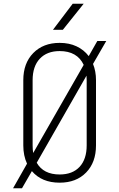

<svg xmlns="http://www.w3.org/2000/svg" viewBox="-20 -970 640 1030"><path d="M50 40 125 -92Q105 -135 105 -190V-540Q105 -631 158.5 -685.5Q212 -740 300 -740Q351 -740 390.5 -721.5Q430 -703 456 -669L502 -750H550L479 -627Q495 -588 495 -540V-190Q495 -99 442 -44.5Q389 10 300 10Q204 10 151 -52L98 40ZM155 -190Q155 -168 158 -149L429 -622Q394 -696 300 -696Q232 -696 193.5 -655Q155 -614 155 -540ZM300 -34Q369 -34 407 -75Q445 -116 445 -190V-540Q445 -553 444 -564L177 -97Q213 -34 300 -34ZM264 -810 370 -950H429L317 -810Z"/></svg>

Font: Tiny Thin
Style: Regular
Weight: 100
Monospace: yes
Designer: Philipp Nurullin, Konstantin Bulenkov
Foundry: JetBrains
Version: Version 2.251; ttfautohint (v1.8.4.7-5d5b)